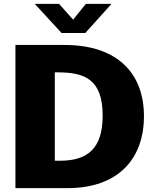

<svg xmlns="http://www.w3.org/2000/svg" viewBox="-20 -975 803 995"><path d="M314 -742H60V0H329C593 0 726 -152 726 -373C726 -589 595 -742 314 -742ZM264 -600H280C420 -600 512 -563 512 -376C512 -204 433 -142 290 -142H264ZM425 -955 359 -873 286 -955H160L299 -804H422L558 -955Z"/></svg>

Font: Bisquit Text
Style: Bold
Weight: 800
Version: Version 1.004;Glyphs 3.2.3 (3260)